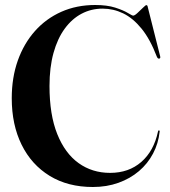

<svg xmlns="http://www.w3.org/2000/svg" viewBox="-20 -733 680 768"><path d="M618.5 -206Q613.5 -159 592.2 -118.8Q571 -78.5 535.8 -48.5Q500.5 -18.5 453.8 -1.8Q407 15 351.5 15Q251.5 15 178.8 -29.5Q106 -74 66.5 -154Q27 -234 27 -340Q27 -422.5 51.2 -490.8Q75.5 -559 119.8 -608.8Q164 -658.5 225.2 -685.8Q286.5 -713 360.5 -713Q408.5 -713 441 -702.5Q473.5 -692 491.2 -681.2Q509 -670.5 512.5 -670.5Q518.5 -670.5 529.8 -681Q541 -691.5 551.8 -702Q562.5 -712.5 565 -712.5Q567 -712.5 568.8 -711Q570.5 -709.5 571 -705L620.5 -508.5Q621.5 -504.5 621 -502Q620.5 -499.5 617 -498.5Q614 -498 611.8 -499.8Q609.5 -501.5 607.5 -506Q580.5 -576.5 546.2 -618.5Q512 -660.5 472.8 -679.5Q433.5 -698.5 390.5 -698.5Q345 -698.5 306.5 -678.2Q268 -658 239 -618.5Q210 -579 194 -521.2Q178 -463.5 178 -389Q178 -274 209 -196.8Q240 -119.5 294.5 -80.5Q349 -41.5 420.5 -41.5Q495 -41.5 545.2 -85.2Q595.5 -129 612 -207Q613 -209.5 613.8 -210.8Q614.5 -212 616 -211.5Q617.5 -211.5 618.2 -209.8Q619 -208 618.5 -206Z"/></svg>

Font: Fraunces 120pt SemiBold
Style: Regular
Weight: 600
Version: Version 1.000;[b76b70a41]